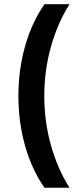

<svg xmlns="http://www.w3.org/2000/svg" viewBox="-20 -762 360 906"><path d="M308.1 -742.2Q252 -653.8 220.5 -542Q189 -430.2 189 -309.1Q189 -188 220.5 -76.2Q252 35.6 308.1 124H189.9Q129.9 37.6 98.4 -73.7Q66.9 -185.1 66.9 -309.1Q66.9 -433.1 98.4 -544.4Q129.9 -655.8 189.9 -742.2Z"/></svg>

Font: Montserrat-Arabic Medium
Style: Regular
Weight: 500
Designer: Mohamed Gaber
Foundry: Kief Type Foundry
Version: Version 5.008;PS 005.008;hotconv 1.0.88;makeotf.lib2.5.64775